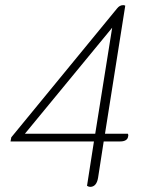

<svg xmlns="http://www.w3.org/2000/svg" viewBox="-20 -724 559 748"><path d="M319 0 346 -173H21L24 -189L436 -691Q446 -704 460 -704Q464 -704 468 -702L389 -203H478Q481 -198 479 -192Q478 -183 470 -178Q462 -173 449 -173H384L362 -31Q356 4 331 4Q326 4 319 0ZM351 -203 417 -616 77 -203Z"/></svg>

Font: Thasadith
Style: Italic
Weight: 400
Italic angle: -9°
Designer: Cadson Demak Co.,Ltd.
Foundry: Cadson Demak Co.,Ltd.
Version: Version 1.000; ttfautohint (v1.6)